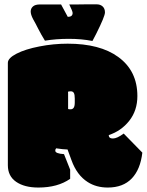

<svg xmlns="http://www.w3.org/2000/svg" viewBox="-20 -841 665 870"><path d="M540.5 -235.8Q510.3 -213.4 491.5 -213.4Q472.7 -213.4 472.7 -229Q528.8 -247.1 565.7 -293.7Q602.5 -340.3 602.5 -405.8Q602.5 -520 515.6 -583Q433.1 -643.1 286.6 -643.1Q222.7 -643.1 158.7 -630.6Q94.7 -618.2 55.2 -597.9Q15.6 -577.6 15.6 -556.2V-92.3Q15.6 -43 53.2 -17.1Q90.8 8.8 153.8 8.8Q241.7 8.8 297.9 -30.8V-72.3L270 -142.6Q230.5 -145 230.5 -158.2Q230.5 -165 234.4 -168.9Q265.6 -164.1 286.1 -163.6L303.7 -115.7Q328.1 -47.4 377.4 -16.1Q416 8.8 468.3 8.8Q537.6 8.8 576.9 -32.2Q616.2 -73.2 625 -149.4ZM415.5 -687Q455.6 -767.1 455.6 -784.7Q455.6 -802.2 445.1 -811.8Q434.6 -821.3 418.9 -821.3H366.2Q354 -820.8 329.1 -820.8H293.9Q309.1 -789.6 309.1 -782.2Q309.1 -764.6 287.1 -764.6L256.8 -820.8H160.6Q139.6 -820.8 129.4 -811.8Q119.1 -802.7 119.1 -788.8Q119.1 -774.9 129.9 -754.4Q140.6 -735.8 153.3 -710.4Q166 -685.1 183.6 -656.7Q233.9 -665 292 -665Q350.1 -665 398.9 -655.3Q415.5 -686.5 415.5 -687ZM288.6 -347.2V-417Q288.6 -422.9 288.1 -425.3Q291.5 -427.2 301 -427.2Q310.5 -427.2 314.7 -419.7Q318.8 -412.1 318.8 -394.5V-377Q318.8 -360.4 314 -353Q309.1 -345.7 299.8 -345.7Q290.5 -345.7 288.6 -347.2Z"/></svg>

Font: Friends & Family
Style: Regular
Weight: 400
Designer: Sarang Kulkarni, Maithili Shingre, Noopur Datye
Foundry: Ek Type
Version: Version 1.000;hotconv 1.0.117;makeotfexe 2.5.65602